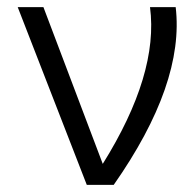

<svg xmlns="http://www.w3.org/2000/svg" viewBox="-20 -520 547 540"><path d="M224.1 0 29.8 -500H102.1L269 -59.1Q426.8 -312 401.9 -500H474.1Q499.5 -285.2 299.8 0Z"/></svg>

Font: LT Superior
Style: Regular
Weight: 400
Designer: Daniel Lyons
Foundry: LyonsType
Version: Version 1.000